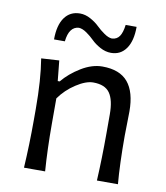

<svg xmlns="http://www.w3.org/2000/svg" viewBox="-82 -793 744 861"><g transform="rotate(10 290.5 -362.5)"><path d="M379.9 -574.7Q354.5 -574.7 330.3 -587.9Q306.2 -601.1 290.5 -616.7Q274.9 -632.3 255.4 -646Q235.8 -659.7 219.2 -660.6Q174.8 -657.7 167.5 -589.8H118.2Q118.2 -654.3 143.3 -689.5Q168.5 -724.6 213.4 -724.6Q237.8 -724.6 261.7 -711.4Q285.6 -698.2 301.5 -682.6Q317.4 -667 337.2 -653.3Q356.9 -639.6 373 -638.7Q395.5 -640.1 407.2 -657.2Q418.9 -674.3 423.3 -709.5H473.1Q473.1 -645 448.2 -609.9Q423.3 -574.7 379.9 -574.7ZM181.6 0H85.4Q91.8 -106.4 91.8 -219.2V-269Q91.8 -401.9 76.2 -496.1L157.7 -501L167 -408.7H175.8Q208 -447.8 257.1 -477.8Q306.2 -507.8 353.5 -507.8Q432.6 -507.8 470 -463.1Q507.3 -418.5 507.3 -330.1Q507.3 -306.6 506.3 -269.5Q505.4 -232.4 505.4 -219.2Q505.4 -90.8 513.2 0H417.5Q422.9 -101.6 422.9 -215.3V-301.8Q422.9 -367.7 400.9 -398.9Q378.9 -430.2 325.2 -430.2Q292 -430.2 247.8 -401.4Q203.6 -372.6 174.3 -331.1V-215.3Q174.3 -100.6 181.6 0Z"/></g></svg>

Font: Commissioner Flair
Style: Regular
Weight: 400
Designer: Kostas Bartsokas
Foundry: Kostas Bartsokas
Version: Version 1.000